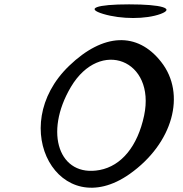

<svg xmlns="http://www.w3.org/2000/svg" viewBox="-20 -849 842 882"><path d="M298 -547C4 -265 252 179 576 -50C774 -190 837 -417 720 -565C611 -704 454 -697 298 -547ZM306 -450C440 -675 696 -574 642 -318C612 -177 538 -87 438 -68C252 -33 180 -238 306 -450ZM454 -785C537 -760 650 -760 718 -785C785 -810 723 -829 573 -829C423 -829 371 -810 454 -785Z"/></svg>

Font: Venom Sans
Style: Obl
Weight: 400
Version: Version 1.001